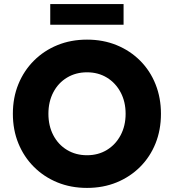

<svg xmlns="http://www.w3.org/2000/svg" viewBox="-20 -910 852 940"><path d="M406 10Q327 10 261 -17Q195 -44 146 -93Q97 -142 70 -208Q43 -274 43 -353Q43 -432 70 -498Q97 -564 146 -613Q195 -662 261 -689Q327 -716 406 -716Q485 -716 551 -689Q617 -662 666 -613Q715 -564 741.5 -497.5Q768 -431 768 -353Q768 -274 741.5 -208Q715 -142 666 -93Q617 -44 551 -17Q485 10 406 10ZM406 -150Q461 -150 503.5 -176Q546 -202 570.5 -248Q595 -294 595 -353Q595 -412 570.5 -458Q546 -504 503.5 -530Q461 -556 406 -556Q351 -556 308 -530Q265 -504 241 -458Q217 -412 217 -353Q217 -294 241 -248Q265 -202 308 -176Q351 -150 406 -150ZM226 -789V-890H585V-789Z"/></svg>

Font: Lexend
Style: Bold
Weight: 700
Designer: Bonnie Shaver-Troup, Thomas Jockin
Foundry: Lexend
Version: Version 1.007; ttfautohint (v1.8.3)